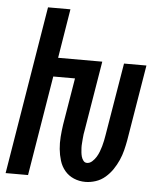

<svg xmlns="http://www.w3.org/2000/svg" viewBox="-53 -781 706 836"><g transform="rotate(5 300.0 -363.5)"><path d="M351 8Q324 8 300.5 -2Q277 -12 261 -31Q245 -50 237.5 -74.5Q230 -99 227.5 -125Q225 -151 227 -178Q229 -205 233 -232L267 -437H172L100 0H2L123 -735H221L186 -520H379L329 -218Q327 -208 325.5 -198Q324 -188 323.5 -178Q323 -168 322 -158Q321 -148 321.5 -138Q322 -128 323 -118.5Q324 -109 326.5 -100Q329 -91 335 -83Q341 -75 351 -75Q363 -75 373.5 -84.5Q384 -94 391 -105.5Q398 -117 402.5 -129Q407 -141 410.5 -153Q414 -165 416.5 -177.5Q419 -190 421 -202L474 -520H572L517 -188Q513 -166 507.5 -144Q502 -122 492.5 -100.5Q483 -79 469.5 -59Q456 -39 437.5 -23Q419 -7 396 0.5Q373 8 351 8Z"/></g></svg>

Font: Iosevka Semibold Extended
Style: Italic
Weight: 600
Width: 7
Italic angle: -9°
Monospace: yes
Designer: Belleve Invis
Foundry: Belleve Invis
Version: Version 32.5.0; ttfautohint (v1.8.4)